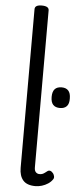

<svg xmlns="http://www.w3.org/2000/svg" viewBox="-69 -1115 494 1167"><g transform="rotate(5 178.0 -531.5)"><path d="M194 17Q142 17 118.5 -10Q95 -37 95 -86V-1054Q95 -1067 105.5 -1073.5Q116 -1080 137 -1080Q159 -1080 170 -1073.5Q181 -1067 181 -1054V-96Q181 -76 190 -67Q199 -58 212 -58Q223 -58 230.5 -61Q238 -64 245 -69.5Q252 -75 259 -80Q267 -86 276 -83.5Q285 -81 294 -70Q299 -63 301.5 -53Q304 -43 299 -35Q288 -18 270.5 -6.5Q253 5 233 11Q213 17 194 17ZM301 -469Q273 -469 259 -484.5Q245 -500 245 -532Q245 -564 259 -579.5Q273 -595 301 -595Q328 -595 342 -579.5Q356 -564 356 -532Q357 -500 342.5 -484.5Q328 -469 301 -469Z"/></g></svg>

Font: Playwrite AR
Style: Regular
Weight: 400
Designer: Veronika Burian, José Scaglione
Foundry: TypeTogether
Version: Version 1.002